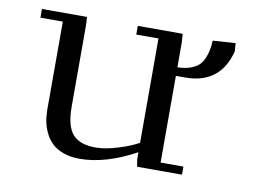

<svg xmlns="http://www.w3.org/2000/svg" viewBox="-57 -519 811 607"><g transform="rotate(10 349.0 -216.0)"><path d="M32.2 -411.1V-439H176.8L178.2 -411.1V-150.9Q178.2 -89.4 200.9 -63.2Q223.6 -37.1 274.9 -37.1Q306.2 -37.1 346.7 -49.8Q387.2 -62.5 411.1 -76.2V-411.1H339.8V-439H483.9L485.8 -411.1V-332Q509.3 -332 526.9 -338.4Q544.4 -344.7 554.2 -354Q564 -363.3 569.8 -377.9Q575.7 -392.6 577.9 -404.8Q580.1 -417 581.1 -434.1L653.8 -439L655.8 -413.1Q628.4 -304.2 515.1 -304.2H485.8V-25.9H559.1V0H415L411.1 -23.9V-45.9Q314.5 6.8 231 6.8Q202.1 6.8 179.7 -1.2Q157.2 -9.3 143.3 -22.2Q129.4 -35.2 120.4 -53.2Q111.3 -71.3 107.7 -89.8Q104 -108.4 104 -128.9V-411.1Z"/></g></svg>

Font: Dehuti
Style: Book
Weight: 400
Version: Version 1.2